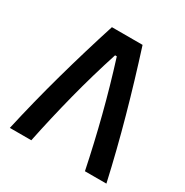

<svg xmlns="http://www.w3.org/2000/svg" viewBox="-147 -746 838 868"><g transform="rotate(30 272.0 -312.5)"><path d="M192 -625Q142 -469 98.5 -312.5Q55 -156 20 0H132Q159 -131 192.5 -261.5Q226 -392 268 -522H277Q318 -392 351.5 -261.5Q385 -131 412 0H524Q489 -156 445.5 -312.5Q402 -469 352 -625Z"/></g></svg>

Font: Changa ExtraLight Medium
Style: Regular
Weight: 500
Version: Version 3.002; ttfautohint (v1.8.2)